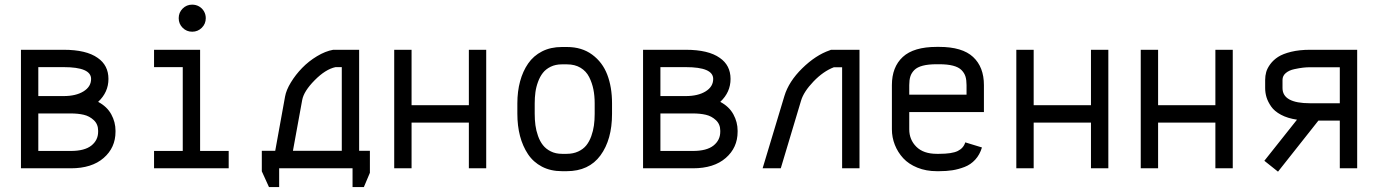

<svg xmlns="http://www.w3.org/2000/svg" viewBox="-20 -710 5814 810"><path d="M364.3 -377Q364.3 -426.8 248.5 -426.8H141.6V-304.7H248.5Q300.3 -304.7 332.3 -324.5Q364.3 -344.2 364.3 -377ZM141.6 -73.2H278.8Q336.9 -73.2 365.5 -95.9Q394 -118.7 394 -154.3V-158.7Q394 -186 375.7 -203.1Q357.4 -220.2 333.3 -225.8Q309.1 -231.4 278.3 -231.4H141.6ZM68.4 0V-500H248.5Q344.2 -500 392.1 -465.8Q437.5 -434.6 437.5 -377Q437.5 -320.8 394 -280.3Q431.6 -260.3 449.5 -227.5Q467.3 -194.8 467.3 -158.7V-154.3Q467.3 -86.9 417.2 -43.5Q367.2 0 278.8 0Z M790.5 -690.4Q806.6 -690.4 819.8 -682.9Q833 -675.3 840.6 -662.1Q848.1 -648.9 848.1 -633.3Q848.1 -609.4 831.3 -592.8Q814.5 -576.2 790.8 -576.2Q767.1 -576.2 750.5 -592.8Q733.9 -609.4 733.9 -633.3Q733.9 -657.2 750.5 -673.8Q767.1 -690.4 790.5 -690.4ZM629.9 -500H824.2V-73.2H944.8V0H629.9V-73.2H751V-426.8H629.9Z M1215.8 -73.7H1421.9V-426.8H1395.5Q1353.5 -418 1307.6 -371.6Q1261.7 -325.2 1254.9 -288.1ZM1182.6 -302.7Q1187.5 -330.1 1207.3 -362.5Q1227.1 -395 1254.6 -423.3Q1282.2 -451.7 1317.4 -472.9Q1352.5 -494.1 1385.7 -500H1389.2H1495.1V-73.7H1540.5V19L1515.1 79.1H1467.3V0H1157.7V79.1H1114.7L1084.5 12.7V-73.7H1141.1Z M1716.3 0H1643.1V-500H1716.3V-266.1H1958V-500H2031.2V0H1958V-192.9H1716.3Z M2372.1 -438.5H2350.1Q2323.7 -438.5 2303.2 -428.5Q2282.7 -418.5 2270.3 -402.6Q2257.8 -386.7 2249.8 -364.7Q2241.7 -342.8 2238.8 -320.8Q2235.8 -298.8 2235.8 -273.9V-230Q2235.8 -204.6 2238.8 -181.9Q2241.7 -159.2 2249.8 -136.5Q2257.8 -113.8 2270.5 -97.7Q2283.2 -81.5 2303.7 -71.3Q2324.2 -61 2351.1 -61H2370.6Q2397.9 -61 2419.2 -70.8Q2440.4 -80.6 2453.4 -96.7Q2466.3 -112.8 2474.4 -135.3Q2482.4 -157.7 2485.6 -180.4Q2488.8 -203.1 2488.8 -229.5V-274.4Q2488.8 -305.7 2483.4 -332.8Q2478 -359.9 2465.6 -384.8Q2453.1 -409.7 2429.2 -424.1Q2405.3 -438.5 2372.1 -438.5ZM2562 -274.4V-229.5Q2562 -121.1 2513.2 -54.4Q2464.4 12.2 2370.6 12.2H2351.1Q2303.2 12.2 2266.6 -6.8Q2230 -25.9 2207.5 -59.6Q2185.1 -93.3 2173.8 -136.2Q2162.6 -179.2 2162.6 -230V-273.9Q2162.6 -324.2 2174.1 -366.7Q2185.5 -409.2 2208 -441.9Q2230.5 -474.6 2266.8 -493.2Q2303.2 -511.7 2350.1 -511.7H2372.1Q2434.6 -511.7 2478.3 -479.5Q2522 -447.3 2542 -394.8Q2562 -342.3 2562 -274.4Z M2988.8 -377Q2988.8 -426.8 2873 -426.8H2766.1V-304.7H2873Q2924.8 -304.7 2956.8 -324.5Q2988.8 -344.2 2988.8 -377ZM2766.1 -73.2H2903.3Q2961.4 -73.2 2990 -95.9Q3018.6 -118.7 3018.6 -154.3V-158.7Q3018.6 -186 3000.2 -203.1Q2981.9 -220.2 2957.8 -225.8Q2933.6 -231.4 2902.8 -231.4H2766.1ZM2692.9 0V-500H2873Q2968.8 -500 3016.6 -465.8Q3062 -434.6 3062 -377Q3062 -320.8 3018.6 -280.3Q3056.2 -260.3 3074 -227.5Q3091.8 -194.8 3091.8 -158.7V-154.3Q3091.8 -86.9 3041.7 -43.5Q2991.7 0 2903.3 0Z M3289.1 -304.7Q3307.6 -366.2 3364.5 -421.9Q3421.4 -477.5 3480 -497.6L3485.8 -500H3606V0H3532.7V-426.3H3498Q3453.1 -409.2 3411.9 -366.2Q3370.6 -323.2 3359.4 -285.2L3273.9 0H3197.3Z M4057.6 -310.5V-351.1Q4057.6 -372.6 4053 -387.5Q4048.3 -402.3 4036.1 -414.6Q4023.9 -426.8 4000.5 -432.9Q3977.1 -439 3941.9 -439H3932.1Q3896.5 -439 3873 -432.9Q3849.6 -426.8 3837.4 -414.6Q3825.2 -402.3 3820.6 -387.5Q3815.9 -372.6 3815.9 -351.1V-310.5ZM3815.9 -237.3V-164.6Q3815.9 -120.6 3845.9 -90.8Q3876 -61 3932.1 -61H3941.9Q3996.1 -61 4020.5 -73Q4044.9 -85 4052.2 -109.4L4122.6 -87.9Q4113.3 -57.1 4094.2 -36.4Q4075.2 -15.6 4049.1 -5.6Q4022.9 4.4 3997.8 8.3Q3972.7 12.2 3941.9 12.2H3932.1Q3887.2 12.2 3850.3 -2.7Q3813.5 -17.6 3790.5 -42.5Q3767.6 -67.4 3755.1 -98.9Q3742.7 -130.4 3742.7 -164.6V-351.1Q3742.7 -427.2 3788.6 -469.7Q3834.5 -512.2 3932.1 -512.2H3941.9Q4039.6 -512.2 4085.2 -469.7Q4130.9 -427.2 4130.9 -351.1V-237.3Z M4340.8 0H4267.6V-500H4340.8V-266.1H4582.5V-500H4655.8V0H4582.5V-192.9H4340.8Z M4865.7 0H4792.5V-500H4865.7V-266.1H5107.4V-500H5180.7V0H5107.4V-192.9H4865.7Z M5506.8 -426.3Q5492.7 -426.3 5477.3 -424.6Q5461.9 -422.9 5440.2 -418.2Q5418.5 -413.6 5404.5 -401.9Q5390.6 -390.1 5390.6 -373V-338.4Q5390.6 -274.4 5506.8 -274.4H5632.3V-426.3ZM5317.4 -373Q5317.4 -390.1 5321.8 -406Q5326.2 -421.9 5339.1 -439.5Q5352.1 -457 5372.1 -470Q5392.1 -482.9 5427 -491.5Q5461.9 -500 5506.8 -500H5705.6V0H5632.3V-201.2H5542L5371.6 14.2L5314 -31.7L5451.7 -205.1Q5412.1 -210.9 5384.3 -225.8Q5356.4 -240.7 5342.8 -260.5Q5329.1 -280.3 5323.2 -299.3Q5317.4 -318.4 5317.4 -338.4Z"/></svg>

Font: Anka/Coder Condensed
Style: Regular
Weight: 400
Width: 4
Monospace: yes
Version: Version 1.100